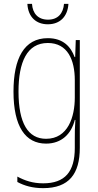

<svg xmlns="http://www.w3.org/2000/svg" viewBox="-20 -735 510 996"><path d="M335 -715H312C308 -666 281 -633 229 -633C178 -633 149 -665 146 -715H122C126 -645 169 -609 228 -609C291 -609 331 -649 335 -715ZM228 -537C105 -537 50 -432 50 -260C50 -78 112 10 219 10C299 10 350 -40 368 -113H371C368 -72 368 -47 368 -14V32C368 156 317 216 204 216C150 216 109 202 70 181V209C107 229 150 241 204 241C338 241 394 167 394 32V-527H373L370 -439H367C348 -491 309 -537 228 -537ZM228 -512C331 -512 368 -424 368 -319V-229C368 -129 333 -15 219 -15C126 -15 76 -95 76 -260C76 -413 120 -512 228 -512Z"/></svg>

Font: Noto Sans Malayalam Condensed Thin
Style: Regular
Weight: 100
Width: 3
Designer: Jelle Bosma - Monotype Design Team
Foundry: Monotype Imaging Inc.
Version: Version 2.104